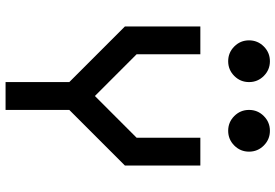

<svg xmlns="http://www.w3.org/2000/svg" viewBox="-170 -820 990 690"><g transform="rotate(90 325.0 -475.0)"><path d="M375 -229V0H275V-229L75 -429V-700H175V-471L325 -321L475 -471V-700H575V-429ZM125 -875Q125 -906 147 -928Q169 -950 200 -950Q231 -950 253 -928Q275 -906 275 -875Q275 -844 253 -822Q231 -800 200 -800Q169 -800 147 -822Q125 -844 125 -875ZM450 -950Q481 -950 503 -928Q525 -906 525 -875Q525 -844 503 -822Q481 -800 450 -800Q419 -800 397 -822Q375 -844 375 -875Q375 -906 397 -928Q419 -950 450 -950Z"/></g></svg>

Font: Monoikos Medium
Style: Regular
Weight: 500
Designer: Brian Krent
Version: Version 0.088